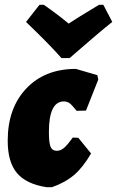

<svg xmlns="http://www.w3.org/2000/svg" viewBox="-20 -767 486 797"><path d="M409 -747 446 -676Q401 -641 269 -526H235Q188 -580 88 -676L144 -747H162Q225 -703 265 -669Q291 -687 391 -747ZM295 -481 384 -455 388 -437 337 -308 298 -307Q279 -331 269 -338.5Q259 -346 245 -346Q183 -346 183 -219Q183 -174 190 -157.5Q197 -141 216 -141Q231 -141 245 -152.5Q259 -164 282 -196L305 -195L358 -130Q325 -73 288.5 -41.5Q252 -10 196 10H173Q89 -3 50.5 -48.5Q12 -94 12 -183Q12 -318 89 -399.5Q166 -481 295 -481Z"/></svg>

Font: Alegreya Sans Black
Style: Italic
Weight: 900
Italic angle: -7°
Designer: Juan Pablo del Peral
Foundry: Huerta Tipografica
Version: Version 2.007